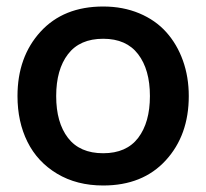

<svg xmlns="http://www.w3.org/2000/svg" viewBox="-20 -552 627 584"><path d="M293.9 12.2Q213.4 12.2 153.6 -23.7Q93.8 -59.6 63.5 -120.6Q33.2 -181.6 33.2 -259.8Q33.2 -378.9 103.3 -455.6Q173.3 -532.2 293.9 -532.2Q354 -532.2 403.6 -511.5Q453.1 -490.7 485.8 -454.1Q518.6 -417.5 536.4 -367.7Q554.2 -317.9 554.2 -259.8Q554.2 -140.6 484.1 -64.2Q414.1 12.2 293.9 12.2ZM293.9 -85.9Q364.7 -85.9 400.4 -132.8Q436 -179.7 436 -259.8Q436 -340.3 400.1 -387.2Q364.3 -434.1 293.9 -434.1Q222.7 -434.1 186.8 -387.2Q150.9 -340.3 150.9 -259.8Q150.9 -179.2 186.8 -132.6Q222.7 -85.9 293.9 -85.9Z"/></svg>

Font: Aspekta 550
Style: Regular
Weight: 550
Designer: Ivo Dolenc
Version: Version 2.000